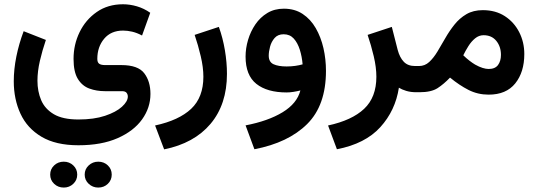

<svg xmlns="http://www.w3.org/2000/svg" viewBox="-20 -428 2496 891"><path d="M373 382.3Q373 356.9 391.6 339.6Q410.2 322.3 436 322.3Q462.4 322.3 480.5 339.6Q498.5 356.9 498.5 382.3Q498.5 407.7 480.5 425Q462.4 442.4 436 442.4Q410.2 442.4 391.6 425Q373 407.7 373 382.3ZM212.9 382.3Q212.9 356.9 231.2 339.6Q249.5 322.3 275.9 322.3Q301.8 322.3 320.1 339.6Q338.4 356.9 338.4 382.3Q338.4 407.7 320.1 425Q301.8 442.4 275.9 442.4Q249.5 442.4 231.2 425Q212.9 407.7 212.9 382.3ZM343.8 246.1Q238.8 246.1 172.4 206.5Q106 167 75 99.6Q43.9 32.2 43.9 -50.8Q43.9 -106.4 55.9 -165.8Q67.9 -225.1 89.8 -283.2L192.9 -242.7Q176.3 -193.8 165 -145.3Q153.8 -96.7 153.8 -53.2Q153.8 -3.9 171.1 36.9Q188.5 77.6 230 102.1Q271.5 126.5 343.8 126.5Q416 126.5 467.3 109.4Q518.6 92.3 545.9 67.4Q573.2 42.5 573.2 20Q573.2 10.3 567.4 2.7Q561.5 -4.9 545.9 -4.9H466.8Q427.7 -4.9 394.5 -17.1Q361.3 -29.3 341.3 -61.8Q321.3 -94.2 321.3 -154.8Q321.3 -221.2 349.4 -278.8Q377.4 -336.4 429 -372.3Q480.5 -408.2 550.8 -408.2Q582.5 -408.2 615.2 -398.7Q647.9 -389.2 677.2 -368.7L639.2 -263.2Q615.2 -275.9 593.3 -281Q571.3 -286.1 551.3 -286.1Q495.1 -286.1 463.4 -248.3Q431.6 -210.4 431.6 -154.8Q431.6 -138.2 440.4 -132.1Q449.2 -126 467.8 -126H543Q620.6 -126 649.4 -88.1Q678.2 -50.3 678.2 7.8Q678.2 71.8 639.4 126Q600.6 180.2 525.9 213.1Q451.2 246.1 343.8 246.1Z M741.7 265.1 699.7 154.3Q810.5 130.4 867.2 76.9Q923.8 23.4 923.8 -71.8Q923.8 -115.2 911.6 -167Q899.4 -218.8 883.3 -266.1L995.6 -303.2Q1014.2 -251.5 1023.7 -194.8Q1033.2 -138.2 1033.2 -85.4Q1033.2 56.6 956.8 147Q880.4 237.3 741.7 265.1Z M1492.7 -99.1Q1492.7 61 1405.3 147.7Q1317.9 234.4 1160.6 264.6L1119.6 153.8Q1224.1 133.8 1291.3 93Q1358.4 52.2 1374 -8.3Q1358.9 -4.4 1341.8 -1.7Q1324.7 1 1310.5 1Q1219.7 1 1169.7 -38.8Q1119.6 -78.6 1119.6 -165.5Q1119.6 -203.6 1131.1 -242.7Q1142.6 -281.7 1165 -314.7Q1187.5 -347.7 1220.7 -367.7Q1253.9 -387.7 1297.4 -387.7Q1347.7 -387.7 1384.5 -363.3Q1421.4 -338.9 1445.3 -297.4Q1469.2 -255.9 1481 -204.6Q1492.7 -153.3 1492.7 -99.1ZM1310.1 -119.6Q1331.1 -119.6 1350.1 -122.3Q1369.1 -125 1384.3 -129.4Q1381.3 -165.5 1371.3 -197.3Q1361.3 -229 1343.3 -249Q1325.2 -269 1296.4 -269Q1269.5 -269 1254.4 -251.7Q1239.3 -234.4 1233.2 -211.2Q1227.1 -188 1227.1 -169.9Q1227.1 -140.1 1249.5 -129.9Q1272 -119.6 1310.1 -119.6Z M1911.6 0Q1885.7 0 1865 -6.3Q1844.2 -12.7 1831.1 -21Q1814.9 85 1744.9 162.1Q1674.8 239.3 1543.5 264.6L1502.4 154.3Q1613.3 130.4 1669.9 76.9Q1726.6 23.4 1726.6 -71.8Q1726.6 -115.2 1714.4 -167Q1702.1 -218.8 1686 -266.1L1798.3 -303.2L1825.7 -195.8Q1835 -161.1 1853.8 -141.4Q1872.6 -121.6 1906.2 -121.6H1924.8V0Z M2247.6 11.2Q2197.3 11.2 2154.5 -10.5Q2111.8 -32.2 2068.4 -67.9Q2040 -38.1 2010.7 -19Q1981.4 0 1926.8 0H1905.3V-121.6H1924.3Q1951.7 -121.6 1971.9 -140.4Q1992.2 -159.2 2010 -188.7Q2027.8 -218.3 2046.6 -251.2Q2065.4 -284.2 2088.9 -313.7Q2112.3 -343.3 2144.3 -362.1Q2176.3 -380.9 2220.7 -380.9Q2279.8 -380.9 2322.8 -353Q2365.7 -325.2 2389.4 -278.8Q2413.1 -232.4 2413.1 -177.2Q2413.1 -93.3 2371.1 -41Q2329.1 11.2 2247.6 11.2ZM2224.1 -264.6Q2202.6 -264.6 2184.8 -250Q2167 -235.4 2153.6 -213.9Q2140.1 -192.4 2129.9 -171.4Q2144.5 -157.2 2158.4 -146.5Q2172.4 -135.7 2184.6 -128.4Q2203.6 -117.7 2219.5 -112.8Q2235.4 -107.9 2247.6 -107.9Q2277.8 -107.9 2291.3 -126.5Q2304.7 -145 2304.7 -173.3Q2304.7 -211.9 2283.2 -238.3Q2261.7 -264.6 2224.1 -264.6Z"/></svg>

Font: Vazirmatn RD UI SemiBold
Style: Regular
Weight: 600
Designer: Saber Rastikerdar
Foundry: Saber Rastikerdar
Version: Version 33.003